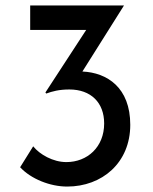

<svg xmlns="http://www.w3.org/2000/svg" viewBox="-20 -678 563 706"><path d="M283 -415 436 -658H91V-568H297L147 -338L150 -334C172 -342 197 -349 235 -349C314 -349 363 -301 363 -224C363 -137 301 -82 224 -82C175 -82 126 -110 102 -140L54 -63C94 -20 164 8 227 8C355 8 459 -79 459 -219C459 -356 374 -411 283 -415Z"/></svg>

Font: Hejaz
Style: Regular
Weight: 400
Designer: Bandar Raffah (Arabic) and Santiago Orozco (Latin)
Foundry: Caramella and Typemade
Version: Version 1.010;hotconv 1.0.109;makeotfexe 2.5.65596